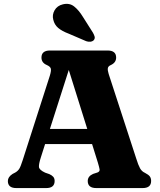

<svg xmlns="http://www.w3.org/2000/svg" viewBox="-20 -957 814 977"><path d="M258 -36Q258 0 215 0H63Q20 0 20 -36Q20 -56.5 44 -72L57.5 -79Q70.5 -86.5 77.8 -97.8Q85 -109 95.5 -142L233.5 -571.5Q241 -596 238.8 -607Q236.5 -618 218.5 -626Q191 -637.5 191 -664Q191 -700 234.5 -700H527.5Q571 -700 571 -664Q571 -638 543 -625.5Q530.5 -620 528.8 -610Q527 -600 533 -580.5L673 -151Q683.5 -117 692.5 -100.8Q701.5 -84.5 717.5 -77.5Q736 -68 742.5 -59Q749 -50 749 -36Q749 0 705.5 0H470Q426.5 0 426.5 -36Q426.5 -60 453.5 -72L476.5 -79.5Q488.5 -84.5 486.8 -95.2Q485 -106 478 -129.5L448.5 -224H209.5L188 -156.5Q177 -122.5 178.2 -107.5Q179.5 -92.5 209.5 -78.5L231 -71Q243.5 -65.5 250.8 -57.5Q258 -49.5 258 -36ZM234 -301H424L330 -601ZM402 -871 453 -790.5Q459 -780 461.5 -770.8Q464 -761.5 457.5 -753Q451 -746 440 -744.8Q429 -743.5 418.5 -747.5L330 -785.5Q295.5 -798.5 276.2 -814.8Q257 -831 251 -857Q244.5 -881.5 257.8 -904.8Q271 -928 300 -935Q333.5 -943 357.2 -924.2Q381 -905.5 402 -871Z"/></svg>

Font: Fraunces 9pt S050
Style: Bold
Weight: 700
Version: Version 1.000; ttfautohint (v1.8.3)